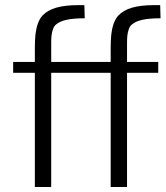

<svg xmlns="http://www.w3.org/2000/svg" viewBox="-20 -749 664 769"><path d="M613.8 -457.5V-501H488.8V-572.8C488.8 -600.1 489.7 -613.8 495.6 -631.3C498.5 -640.1 502.9 -647 508.8 -651.4C527.8 -667 559.6 -675.8 623 -675.8L621.6 -728.5H600.1C522.9 -728.5 480.5 -714.4 454.1 -687C438 -669.9 429.2 -641.1 425.8 -611.8C424.3 -597.2 423.3 -579.6 423.3 -558.6V-501H185.1V-572.8C185.1 -600.1 186 -613.8 191.9 -631.3C194.8 -640.1 199.2 -647 205.1 -651.4C224.1 -667 255.9 -675.8 319.3 -675.8L317.9 -728.5H296.4C219.2 -728.5 176.8 -714.4 150.4 -687C134.3 -669.9 125.5 -641.1 122.1 -611.8C120.6 -597.2 119.6 -579.6 119.6 -558.6V-501H32.7V-457.5H119.6V0H185.1V-457.5H423.3V0H488.8V-457.5Z"/></svg>

Font: Ride Light
Style: Regular
Weight: 300
Version: Version 3.000